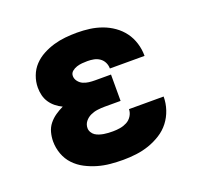

<svg xmlns="http://www.w3.org/2000/svg" viewBox="-99 -640 798 760"><g transform="rotate(-20 300.0 -260.0)"><path d="M298 8Q271 8 244 5.5Q217 3 191 -4.5Q165 -12 141 -24.5Q117 -37 98.5 -56.5Q80 -76 70.5 -102Q61 -128 61 -155Q61 -174 66 -193Q71 -212 83 -227Q95 -242 111 -253Q127 -264 144 -272Q129 -279 116 -289.5Q103 -300 94 -313.5Q85 -327 81 -343Q77 -359 77 -376Q77 -401 86 -425Q95 -449 112 -467Q129 -485 151.5 -497Q174 -509 198 -516Q222 -523 247 -525.5Q272 -528 297 -528Q324 -528 350 -524.5Q376 -521 401 -512Q426 -503 448 -487.5Q470 -472 485.5 -451Q501 -430 509 -404Q517 -378 517 -352Q517 -351 517 -350.5Q517 -350 517 -350H371Q371 -350 371 -350Q371 -350 371 -350Q371 -364 365 -376Q359 -388 348 -395.5Q337 -403 324 -405.5Q311 -408 297 -408Q286 -408 274.5 -407Q263 -406 252 -402.5Q241 -399 232 -391.5Q223 -384 223 -372Q223 -360 231 -349.5Q239 -339 250.5 -334Q262 -329 274.5 -327.5Q287 -326 300 -326H367V-215H300Q285 -215 269.5 -213Q254 -211 240 -204.5Q226 -198 216.5 -186Q207 -174 207 -158Q207 -149 212 -140.5Q217 -132 224.5 -127Q232 -122 241.5 -119Q251 -116 260 -114.5Q269 -113 278.5 -112.5Q288 -112 298 -112Q313 -112 328 -114.5Q343 -117 356.5 -124Q370 -131 378.5 -144.5Q387 -158 387 -173H533Q533 -145 524 -118Q515 -91 498 -69Q481 -47 457 -32Q433 -17 407 -8Q381 1 353 4.5Q325 8 298 8Z"/></g></svg>

Font: Iosevka Custom Heavy Extended
Style: Regular
Weight: 900
Width: 7
Monospace: yes
Designer: Belleve Invis
Foundry: Belleve Invis
Version: Version 11.2.4; ttfautohint (v1.8.4)